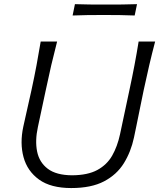

<svg xmlns="http://www.w3.org/2000/svg" viewBox="-20 -918 786 948"><path d="M331.5 10.5Q231 10.5 173 -31.2Q115 -73 96.2 -142Q77.5 -211 95 -292.5Q101 -321 112.2 -369.5Q123.5 -418 135.5 -473.5Q150 -540.5 160.5 -596.8Q171 -653 181 -713H262Q246.5 -653 233.2 -596.5Q220 -540 206 -473L167 -290.5Q152.5 -224 163.2 -170.2Q174 -116.5 215.8 -84.8Q257.5 -53 336 -52.5Q413.5 -53 460.8 -78.8Q508 -104.5 533.8 -149.5Q559.5 -194.5 572.5 -254.5L619 -473Q633.5 -540.5 644.2 -597.2Q655 -654 664.5 -713H746Q730.5 -654 717.2 -597.2Q704 -540.5 689.5 -473Q680 -427 670.8 -381.8Q661.5 -336.5 654 -299.2Q646.5 -262 641.5 -239Q626.5 -168.5 591.5 -112Q556.5 -55.5 493.5 -22.5Q430.5 10.5 331.5 10.5ZM338.5 -841.5 350 -897.5Q384.5 -896 422.8 -895.8Q461 -895.5 503 -895.5Q544.5 -895.5 583 -895.8Q621.5 -896 656.5 -897.5L645 -841.5Q610.5 -843 572 -843.5Q533.5 -844 492 -844Q450 -844 411.5 -843.5Q373 -843 338.5 -841.5Z"/></svg>

Font: Commissioner Flair Light
Style: Italic
Weight: 300
Italic angle: -12°
Designer: Kostas Bartsokas
Foundry: Kostas Bartsokas
Version: Version 1.000; ttfautohint (v1.8.3)